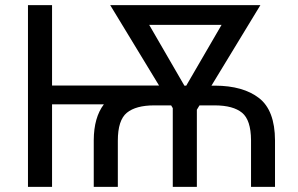

<svg xmlns="http://www.w3.org/2000/svg" viewBox="-20 -731 1167 751"><path d="M183.6 -710.9V-396.5H602.1L411.1 -710.9H998.5L807.1 -396H821.3Q931.2 -395.5 993.2 -347.4Q1055.2 -299.3 1055.7 -182.1V0H961.9V-182.6Q961.4 -261.7 926.8 -290Q892.1 -318.4 821.3 -318.8H760.3L750 -301.8V0H655.8V-308.1L649.4 -318.8H583Q511.7 -318.8 476.3 -290Q440.9 -261.2 440.9 -180.7V0H346.7V-183.1Q347.2 -271.5 386.2 -322.8H183.6V0H89.4V-710.9ZM701.2 -396H708.5L846.7 -633.8H563.5Z"/></svg>

Font: LXGW WenKai Screen
Style: Regular
Weight: 400
Designer: LXGW / Fontworks Inc.
Foundry: LXGW / Fontworks Inc.
Version: Version 1.510;January 18,2025